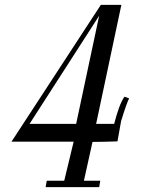

<svg xmlns="http://www.w3.org/2000/svg" viewBox="-20 -771 579 791"><path d="M492.6 -372.6C477.7 -350.9 464 -314.3 450.3 -260.6H376L480 -750.9H395.4L27.4 -187.4H283.4L244.6 -26.3H172.6L168 0H388.6L393.1 -26.3H325.7L361.1 -186.3C393.1 -186.3 427.4 -187.4 464 -188.6L478.9 -272C494.9 -324.6 506.3 -355.4 512 -365.7ZM101.7 -260.6 388.6 -706.3 293.7 -260.6Z"/></svg>

Font: GFS Goschen
Style: Italic
Weight: 400
Designer: George D. Matthiopoulos
Foundry: George D. Matthiopoulos
Version: Fontographer 4.7 9/28/09 FG4M≠0000002248